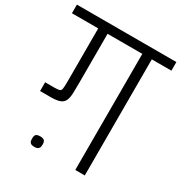

<svg xmlns="http://www.w3.org/2000/svg" viewBox="-229 -978 1056 1120"><g transform="rotate(30 299.0 -418.5)"><path d="M141 -471V-782H-36V-840H634V-782H502V0H438V-782H204V-560V-464Q204 -416 203 -384Q202 -352 193.5 -332.5Q185 -313 163.5 -304.5Q142 -296 100 -296H30V-355H92Q115 -355 125.5 -358Q136 -361 138.5 -375.5Q141 -390 141 -423ZM163 3Q153 3 145 0.5Q137 -2 132.5 -9.5Q128 -17 128 -33Q128 -56 138 -62Q148 -68 163 -68Q178 -68 188.5 -62Q199 -56 199 -33Q199 -17 194 -9.5Q189 -2 181 0.5Q173 3 163 3Z"/></g></svg>

Font: Matangi
Style: Regular
Weight: 400
Designer: Prashant Pant
Foundry: The Graphic Ant
Version: Version 3.002